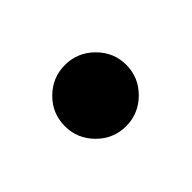

<svg xmlns="http://www.w3.org/2000/svg" viewBox="-47 -443 396 396"><g transform="rotate(-45 150.5 -245.5)"><path d="M61 -246.1Q61 -283.2 87.4 -309.3Q113.8 -335.4 150.4 -335.4Q187 -335.4 213.6 -309.1Q240.2 -282.7 240.2 -246.1Q240.2 -209.5 213.6 -183.1Q187 -156.7 150.4 -156.7Q113.8 -156.7 87.4 -183.1Q61 -209.5 61 -246.1Z"/></g></svg>

Font: Cooper* SemiBold
Style: Regular
Weight: 600
Designer: Owen Earl
Foundry: indestructible type*
Version: Version 0.001